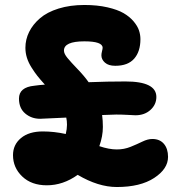

<svg xmlns="http://www.w3.org/2000/svg" viewBox="-20 -708 740 771"><path d="M141.1 -231Q106.4 -231 81.3 -252.2Q56.2 -273.4 56.2 -312Q56.2 -357.9 118.2 -363.8Q138.2 -366.7 160.2 -368.2Q141.6 -388.7 130.4 -402.8Q119.1 -417 106.7 -436.8Q94.2 -456.5 88.1 -476.1Q82 -495.6 82 -516.1Q82 -549.3 96.9 -579.6Q111.8 -609.9 140.4 -634.5Q168.9 -659.2 215.1 -673.6Q261.2 -688 318.8 -688Q370.6 -688 411.1 -678.7Q451.7 -669.4 476.1 -655.3Q500.5 -641.1 516.4 -622.3Q532.2 -603.5 538.1 -585.9Q543.9 -568.4 543.9 -550.8Q543.9 -501 518.8 -472.4Q493.7 -443.8 442.9 -443.8Q415.5 -443.8 401.4 -456.5Q387.2 -469.2 387.2 -485.8Q387.2 -492.7 389.6 -502.2Q392.1 -511.7 392.1 -516.1Q392.1 -542 318.8 -542Q236.8 -542 236.8 -504.9Q236.8 -492.2 251 -475.1Q265.1 -458 291.7 -430.4Q318.4 -402.8 335.9 -377.9Q412.1 -380.9 483.9 -380.9Q607.9 -380.9 607.9 -318.8Q607.9 -288.1 584.2 -266.6Q560.5 -245.1 523.9 -245.1Q519.5 -245.1 494.4 -246.6Q469.2 -248 446.8 -248Q434.1 -248 390.1 -246.1Q393.1 -223.1 393.1 -198.2Q393.1 -161.1 378.9 -121.1Q417.5 -107.9 449.2 -107.9Q478.5 -107.9 504.4 -118.4Q530.3 -128.9 551.8 -139.4Q573.2 -149.9 591.8 -149.9Q621.6 -149.9 638.2 -130.4Q654.8 -110.8 654.8 -78.1Q654.8 -29.8 599.1 6.6Q543.5 43 449.2 43Q374.5 43 292 -5.9Q233.4 36.1 168 36.1Q106.4 36.1 69.3 0.7Q32.2 -34.7 32.2 -85Q32.2 -127 64.2 -153.6Q96.2 -180.2 151.9 -180.2Q197.3 -180.2 244.1 -169.9Q249 -190.4 249 -207Q249 -222.7 246.1 -235.8Z"/></svg>

Font: Shantell Sans Bouncy
Style: Bold
Weight: 700
Designer: Stephen Nixon, Anya Danilova, Shantell Martin
Foundry: Arrow Type
Version: Version 1.006;[9816181b4]